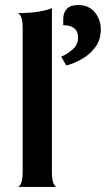

<svg xmlns="http://www.w3.org/2000/svg" viewBox="-20 -742 420 762"><path d="M50 0Q57 0 63.5 -14Q70 -28 70 -60V-630Q70 -662 63.5 -675.5Q57 -689 50 -690Q102 -690 137.5 -696.5Q173 -703 186 -710V-60Q186 -28 192.5 -14Q199 0 206 0ZM243 -482 223 -517Q250 -529 270 -547.5Q290 -566 290 -593Q290 -617 275 -629.5Q260 -642 231 -642V-667Q231 -692 245.5 -707Q260 -722 290 -722Q333 -722 356.5 -693Q380 -664 380 -625Q380 -584 358.5 -555Q337 -526 305.5 -508Q274 -490 243 -482Z"/></svg>

Font: Red Rose Medium
Style: Regular
Weight: 500
Designer: Jaikishan Patel
Version: Version 2.000